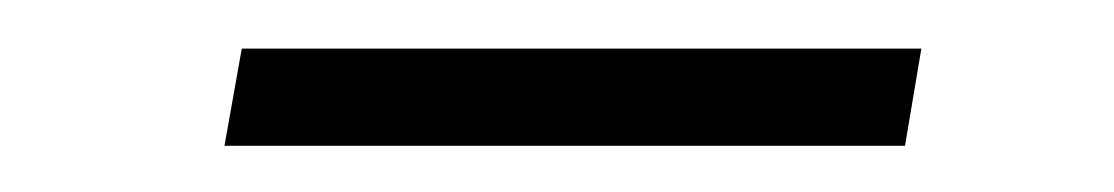

<svg xmlns="http://www.w3.org/2000/svg" viewBox="-20 -353 470 81"><path d="M368.7 -332.5 361.8 -291.5H74.7L82 -332.5Z"/></svg>

Font: Inter Tight ExtraLight
Style: Italic
Weight: 250
Italic angle: -9.39999°
Designer: Rasmus Andersson
Foundry: rsms
Version: Version 3.004